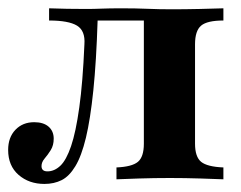

<svg xmlns="http://www.w3.org/2000/svg" viewBox="-28 -438 588 469"><path d="M80.6 11.3Q42.7 11.3 17.3 -10.9Q-8.1 -33.1 -8.1 -71.8Q-8.1 -102.4 9.7 -121Q27.4 -139.5 55.6 -139.5Q78.2 -139.5 90.7 -128.6Q103.2 -117.7 103.2 -99.2Q103.2 -83.1 96 -71.4Q88.7 -59.7 81 -50.8Q73.4 -41.9 73.4 -32.3Q73.4 -19.4 87.9 -19.4Q104.8 -19.4 119.4 -33.1Q133.9 -46.8 145.6 -81Q157.3 -115.3 165.7 -175.8Q174.2 -236.3 178.2 -329.8Q180.6 -362.9 160.1 -375.4Q139.5 -387.9 91.9 -387.9V-417.7Q111.3 -416.9 135.9 -416.5Q160.5 -416.1 182.3 -416.1Q200.8 -416.1 220.2 -416.9Q239.5 -417.7 268.5 -417.7Q304 -417.7 332.3 -416.5Q360.5 -415.3 390.3 -415.3Q423.4 -415.3 459.7 -416.1Q496 -416.9 517.7 -417.7V-387.9Q478.2 -387.9 463.3 -375.4Q448.4 -362.9 448.4 -329.8V-87.1Q448.4 -54.8 463.3 -42.7Q478.2 -30.6 517.7 -29V0Q499.2 -0.8 461.7 -2Q424.2 -3.2 387.1 -3.2Q348.4 -3.2 311.3 -2Q274.2 -0.8 256.5 0V-29Q294.4 -30.6 308.9 -42.7Q323.4 -54.8 323.4 -87.1V-390.3L325.8 -387.9H206.5L210.5 -389.5Q207.3 -287.9 200 -217.3Q192.7 -146.8 181.9 -101.6Q171 -56.5 156 -31.9Q141.1 -7.3 122.6 2Q104 11.3 80.6 11.3Z"/></svg>

Font: Playfair 5pt SemiExpanded Light ExtraBold
Style: Regular
Weight: 800
Version: Version 2.001;gftools[0.9.30]